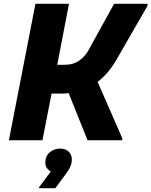

<svg xmlns="http://www.w3.org/2000/svg" viewBox="-20 -740 798 1013"><path d="M27 0 167 -720H344L282 -398H318Q367 -398 398.5 -420.5Q430 -443 449 -479L582 -720H758V-709L598 -431Q555 -354 495 -308L625 -11V0H442L342 -249Q323 -246 302 -246H252L204 0ZM248 165Q238 160 228.5 148Q219 136 219 118Q219 84 242 64Q265 44 298 44Q326 44 342.5 60Q359 76 359 102Q359 129 343 154.5Q327 180 314 196L272 253H186V248Z"/></svg>

Font: Kufam
Style: Bold Italic
Weight: 700
Italic angle: -11°
Designer: Artur Schmal
Foundry: Original Type
Version: Version 1.301; ttfautohint (v1.8.3)